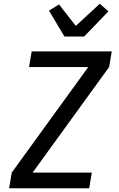

<svg xmlns="http://www.w3.org/2000/svg" viewBox="-20 -1011 640 1031"><path d="M29 0 43 -84 454 -651H136L150 -735H580L566 -651L155 -84H473L459 0ZM326 -815 243 -954 297 -987 387 -872 516 -991 562 -950 432 -815Z"/></svg>

Font: Iosevka Aile Medium
Style: Italic
Weight: 500
Italic angle: -9°
Designer: Belleve Invis
Foundry: Belleve Invis
Version: Version 31.1.0; ttfautohint (v1.8.4)